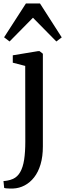

<svg xmlns="http://www.w3.org/2000/svg" viewBox="-40 -842 375 1104"><path d="M35.5 242Q28 242.5 17 242.2Q6 242 -3.5 241Q-13 240 -16 238.5L-20 199Q-12.5 199 3.2 196.2Q19 193.5 35 186.5Q60.5 175 76.2 147.5Q92 120 98.8 76.2Q105.5 32.5 105.5 -28L105 -463L33.5 -481.5V-524L179 -548H187.5L206.5 -533V0Q206.5 58.5 193.2 103Q180 147.5 156.2 177.8Q132.5 208 101.5 224.2Q70.5 240.5 35.5 242ZM15 -603.5 -16.5 -627.5 109 -822H190L315 -627L284 -603.5L149.5 -740Z"/></svg>

Font: Merriweather 60pt
Style: Regular
Weight: 400
Version: Version 2.100